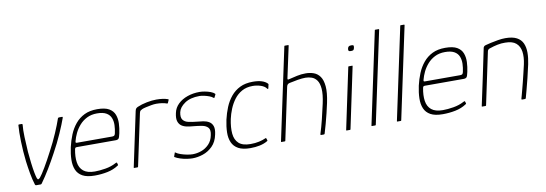

<svg xmlns="http://www.w3.org/2000/svg" viewBox="-55 -1072 4102 1442"><g transform="rotate(-10 1996.0 -351.5)"><path d="M128 0Q121 0 119 -6Q106 -47 97.5 -95Q89 -143 83 -190Q74 -270 72 -343Q70 -416 74 -465Q74 -470 76 -471Q78 -472 80 -472H99Q101 -472 103.5 -471Q106 -470 106 -465Q102 -428 104 -372Q106 -316 110 -257Q114 -213 119 -171Q124 -129 130 -97.5Q136 -66 141 -52Q146 -39 152 -41.5Q158 -44 165 -51Q181 -70 210.5 -120Q240 -170 271 -230Q306 -295 333.5 -359Q361 -423 375 -465Q377 -472 385 -472H408Q414 -472 412 -465Q396 -419 366 -351Q336 -283 298 -214Q267 -156 235.5 -104Q204 -52 171 -6Q167 0 162 0Z M433 -237Q444 -285 462 -329Q480 -373 509 -408Q538 -443 579 -463Q620 -483 677 -483Q736 -483 767 -465Q798 -447 809.5 -416.5Q821 -386 819.5 -349.5Q818 -313 810 -276Q803 -242 795.5 -235.5Q788 -229 777 -229H476Q475 -229 469.5 -227.5Q464 -226 462 -216Q451 -160 457.5 -116.5Q464 -73 493.5 -49Q523 -25 580 -25Q616 -25 661 -32.5Q706 -40 741 -59Q743 -61 748.5 -62.5Q754 -64 755 -59L759 -45Q760 -43 759 -41.5Q758 -40 754 -38Q718 -14 671 -4.5Q624 5 574 5Q515 5 481.5 -13.5Q448 -32 434 -65Q420 -98 421 -142Q422 -186 433 -237ZM777 -281Q784 -313 785 -343Q786 -373 776 -398Q766 -423 740.5 -437.5Q715 -452 670 -452Q626 -452 592.5 -435Q559 -418 535.5 -391Q512 -364 497.5 -333.5Q483 -303 476 -275Q474 -268 475 -264.5Q476 -261 485 -261Q552 -261 618.5 -261Q685 -261 752 -261Q763 -261 768.5 -264.5Q774 -268 777 -281Z M1127 -477Q1179 -477 1213 -465Q1215 -464 1217.5 -463Q1220 -462 1218 -458L1209 -437Q1208 -434 1205.5 -433.5Q1203 -433 1201 -434Q1185 -440 1164.5 -443Q1144 -446 1121 -446Q1105 -446 1082.5 -442Q1060 -438 1040.5 -433.5Q1021 -429 1012 -425Q1006 -422 999 -417.5Q992 -413 989 -399L905 -4Q904 -2 903 -1Q902 0 900 0H875Q873 0 872 -1Q871 -2 872 -4L960 -419Q963 -433 968 -438Q973 -443 981 -447Q1013 -461 1053.5 -469Q1094 -477 1127 -477Z M1195 -60Q1195 -62 1197 -62Q1199 -62 1200 -60Q1213 -50 1236.5 -42Q1260 -34 1284.5 -29.5Q1309 -25 1326 -25Q1360 -25 1393 -37Q1426 -49 1451 -75Q1476 -101 1484 -142Q1493 -182 1477.5 -199.5Q1462 -217 1433 -222.5Q1404 -228 1371 -231Q1345 -233 1320.5 -237.5Q1296 -242 1278.5 -254Q1261 -266 1253.5 -289Q1246 -312 1255 -352Q1263 -391 1292 -419Q1321 -447 1364 -462Q1407 -477 1457 -477Q1474 -477 1496.5 -473Q1519 -469 1539.5 -461.5Q1560 -454 1571 -442Q1572 -441 1571.5 -440Q1571 -439 1571 -437L1560 -415Q1559 -412 1553 -415Q1544 -424 1525.5 -431Q1507 -438 1486.5 -442.5Q1466 -447 1451 -447Q1381 -447 1338.5 -418Q1296 -389 1288 -352Q1280 -313 1294 -294.5Q1308 -276 1336 -270Q1364 -264 1395 -261Q1421 -259 1446.5 -255Q1472 -251 1491 -239.5Q1510 -228 1518 -205Q1526 -182 1517 -142Q1506 -87 1473 -54.5Q1440 -22 1399 -8.5Q1358 5 1320 5Q1303 5 1278 1.5Q1253 -2 1228 -10Q1203 -18 1185 -29Q1185 -33 1186 -35Z M1761 5Q1703 5 1669.5 -13.5Q1636 -32 1621.5 -65Q1607 -98 1608 -142Q1609 -186 1620 -237Q1631 -285 1649 -329Q1667 -373 1696 -408Q1725 -443 1766 -463Q1807 -483 1864 -483Q1904 -483 1931 -474.5Q1958 -466 1974 -450Q1977 -446 1977.5 -444.5Q1978 -443 1976 -438L1971 -415Q1970 -410 1967 -410Q1964 -410 1962 -413Q1949 -432 1919 -442Q1889 -452 1857 -452Q1810 -452 1775 -432.5Q1740 -413 1716 -381Q1692 -349 1676.5 -311Q1661 -273 1653 -236Q1640 -173 1644.5 -125.5Q1649 -78 1678 -51.5Q1707 -25 1767 -25Q1803 -25 1832 -31.5Q1861 -38 1883 -48Q1890 -52 1890 -47L1896 -31Q1896 -28 1894.5 -26.5Q1893 -25 1891 -24Q1866 -9 1832.5 -2Q1799 5 1761 5Z M1995 -4Q2032 -179 2069.5 -354Q2107 -529 2144 -704Q2144 -708 2148 -708Q2154 -708 2160.5 -708Q2167 -708 2173 -708Q2177 -708 2177 -704Q2164 -644 2151 -583.5Q2138 -523 2125 -463Q2124 -457 2125.5 -454.5Q2127 -452 2135 -454Q2167 -462 2199.5 -469Q2232 -476 2266 -476Q2298 -476 2326.5 -466Q2355 -456 2374 -429.5Q2393 -403 2397.5 -354.5Q2402 -306 2386 -230Q2378 -193 2368.5 -153.5Q2359 -114 2348.5 -76Q2338 -38 2328 -5Q2327 -2 2325 -1Q2323 0 2318 0Q2314 0 2310 0Q2306 0 2302 0Q2298 0 2296.5 -1.5Q2295 -3 2296 -7Q2312 -57 2326.5 -116Q2341 -175 2353 -230Q2368 -299 2364.5 -341.5Q2361 -384 2345 -406Q2329 -428 2306 -436Q2283 -444 2259 -444Q2234 -444 2200 -438.5Q2166 -433 2136 -426Q2129 -425 2122 -420Q2115 -415 2112 -401L2028 -4Q2027 0 2023 0H1998Q1994 0 1995 -4Z M2657 -603Q2655 -592 2650.5 -587Q2646 -582 2631 -582Q2617 -582 2613.5 -587Q2610 -592 2612 -603Q2614 -614 2620 -619Q2626 -624 2640 -624Q2655 -624 2657 -619Q2659 -614 2657 -603ZM2525 -4Q2524 0 2521 0H2495Q2491 0 2492 -4L2590 -468Q2591 -472 2595 -472H2621Q2622 -472 2623 -471Q2624 -470 2623 -468Z M2685 -4 2834 -704Q2834 -708 2837 -708H2863Q2867 -708 2867 -704L2718 -4Q2717 0 2713 0H2687Q2684 0 2685 -4Z M2879 -4 3028 -704Q3028 -708 3031 -708H3057Q3061 -708 3061 -704L2912 -4Q2911 0 2907 0H2881Q2878 0 2879 -4Z M3087 -237Q3098 -285 3116 -329Q3134 -373 3163 -408Q3192 -443 3233 -463Q3274 -483 3331 -483Q3390 -483 3421 -465Q3452 -447 3463.5 -416.5Q3475 -386 3473.5 -349.5Q3472 -313 3464 -276Q3457 -242 3449.5 -235.5Q3442 -229 3431 -229H3130Q3129 -229 3123.5 -227.5Q3118 -226 3116 -216Q3105 -160 3111.5 -116.5Q3118 -73 3147.5 -49Q3177 -25 3234 -25Q3270 -25 3315 -32.5Q3360 -40 3395 -59Q3397 -61 3402.5 -62.5Q3408 -64 3409 -59L3413 -45Q3414 -43 3413 -41.5Q3412 -40 3408 -38Q3372 -14 3325 -4.5Q3278 5 3228 5Q3169 5 3135.5 -13.5Q3102 -32 3088 -65Q3074 -98 3075 -142Q3076 -186 3087 -237ZM3431 -281Q3438 -313 3439 -343Q3440 -373 3430 -398Q3420 -423 3394.5 -437.5Q3369 -452 3324 -452Q3280 -452 3246.5 -435Q3213 -418 3189.5 -391Q3166 -364 3151.5 -333.5Q3137 -303 3130 -275Q3128 -268 3129 -264.5Q3130 -261 3139 -261Q3206 -261 3272.5 -261Q3339 -261 3406 -261Q3417 -261 3422.5 -264.5Q3428 -268 3431 -281Z M3529 0Q3527 0 3526 -1Q3525 -2 3526 -4Q3549 -112 3572 -219.5Q3595 -327 3617 -435Q3619 -439 3622 -443Q3625 -447 3635 -450Q3649 -454 3675.5 -460Q3702 -466 3732.5 -471Q3763 -476 3788 -476Q3843 -476 3875 -459Q3907 -442 3920.5 -411.5Q3934 -381 3934 -340.5Q3934 -300 3924 -253Q3913 -202 3900.5 -151.5Q3888 -101 3877.5 -62Q3867 -23 3862 -5Q3861 -2 3859 -1Q3857 0 3852 0H3834Q3827 0 3829 -7Q3831 -13 3835.5 -30.5Q3840 -48 3847 -73.5Q3854 -99 3861.5 -129.5Q3869 -160 3877 -193Q3885 -226 3892 -257Q3904 -312 3898 -353.5Q3892 -395 3864.5 -419Q3837 -443 3782 -443Q3753 -444 3722 -437.5Q3691 -431 3666 -422Q3660 -421 3652.5 -416.5Q3645 -412 3643 -401Q3622 -302 3601 -202.5Q3580 -103 3559 -4Q3558 -2 3557 -1Q3556 0 3554 0Z"/></g></svg>

Font: Glory Thin
Style: Italic
Weight: 100
Italic angle: -12°
Designer: Robert Leuschke
Foundry: Robert Leuschke
Version: Version 1.011